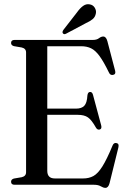

<svg xmlns="http://www.w3.org/2000/svg" viewBox="-20 -893 614 928"><path d="M33.5 -685.5Q33.5 -700 50.5 -700H429Q447.5 -700 458.2 -708.2Q469 -716.5 479 -716.5Q493 -716.5 499 -694L536.5 -551Q541 -534 526.5 -531Q512.5 -528 506 -543.5Q481 -595 461 -622.2Q441 -649.5 420.2 -659.5Q399.5 -669.5 373 -669.5H208.5V-368H347.5Q374.5 -368 387.5 -381.8Q400.5 -395.5 402.5 -432Q404.5 -447.5 414.5 -448.5Q425.5 -449.5 429.5 -434.5L469 -287.5Q473.5 -270.5 462 -267Q450.5 -264 443.5 -276.5Q423 -313 405.2 -325.5Q387.5 -338 356 -338H208.5V-67.5Q208.5 -30.5 245 -30.5H382Q410 -30.5 431.5 -42.2Q453 -54 474.5 -88Q496 -122 524 -189.5Q530 -204.5 543 -201.5Q557 -199 552 -179.5L509.5 -7.5Q503.5 15 489.5 15Q479.5 15 467.2 7.5Q455 0 433.5 0H50.5Q33.5 0 33.5 -14.5Q33.5 -26 47 -30L85 -36.5Q106 -41.5 106 -60.5V-639.5Q106 -658.5 85 -663.5L47 -670Q33.5 -674 33.5 -685.5ZM352 -833Q367 -854 381.8 -864.5Q396.5 -875 413 -872Q429.5 -869.5 437.8 -856Q446 -842.5 443.5 -829Q440.5 -810.5 427.2 -800Q414 -789.5 394 -780.5L299 -730Q289 -725 284 -732Q279.5 -737.5 286 -748Z"/></svg>

Font: Fraunces 144pt S050
Style: Regular
Weight: 400
Version: Version 1.000; ttfautohint (v1.8.3)